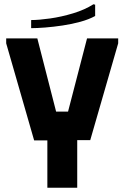

<svg xmlns="http://www.w3.org/2000/svg" viewBox="-20 -880 583 900"><path d="M9 -700H155L243 -357H299L388 -700H534V-677L403 -223H342V0H202V-222H140L9 -677ZM418 -860 426 -858V-805Q397 -789 357 -778Q317 -767 273.5 -760.5Q230 -754 191.5 -751Q153 -748 126 -748V-786Q162 -786 215 -793.5Q268 -801 322.5 -817.5Q377 -834 418 -860Z"/></svg>

Font: Phudu Light SemiBold
Style: Regular
Weight: 600
Version: Version 1.005;gftools[0.9.23]